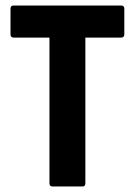

<svg xmlns="http://www.w3.org/2000/svg" viewBox="-20 -675 488 695"><path d="M170 0Q159 0 159 -12V-539H29Q18 -539 18 -551V-643Q18 -655 29 -655H419Q430 -655 430 -643V-551Q430 -539 419 -539H289V-12Q289 0 279 0Z"/></svg>

Font: Sofia Sans Condensed ExtraBold
Style: Regular
Weight: 800
Designer: Botio Nikoltchev, Ani Petrova
Foundry: lettersoup
Version: Version 4.101